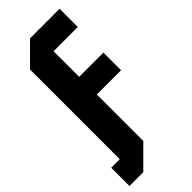

<svg xmlns="http://www.w3.org/2000/svg" viewBox="-291 -741 923 923"><g transform="rotate(-45 170.5 -280.0)"><path d="M-22 140V16H36V-594L142 -700H343V-576H178V-402H343V-282H178V34L72 140Z"/></g></svg>

Font: Tektur SemiCondensed SemiBold
Style: Regular
Weight: 600
Width: 4
Designer: Adam Jagosz
Foundry: Adam Jagosz
Version: Version 1.005;gftools[0.9.30]